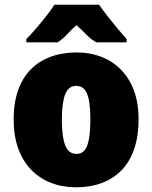

<svg xmlns="http://www.w3.org/2000/svg" viewBox="-20 -786 648 816"><path d="M569 -278Q569 -209 551 -155Q533 -101 498.5 -64.5Q464 -28 414.5 -9Q365 10 303 10Q245 10 196.5 -9Q148 -28 112.5 -64.5Q77 -101 57.5 -155Q38 -209 38 -278Q38 -370 70 -433.5Q102 -497 162.5 -530Q223 -563 306 -563Q382 -563 441.5 -530Q501 -497 535 -433.5Q569 -370 569 -278ZM243 -278Q243 -231 249 -198Q255 -165 268.5 -148.5Q282 -132 305 -132Q328 -132 340.5 -148.5Q353 -165 358.5 -198Q364 -231 364 -278Q364 -325 358.5 -357Q353 -389 340 -405Q327 -421 304 -421Q271 -421 257 -385Q243 -349 243 -278ZM401 -766Q417 -743 438.5 -715.5Q460 -688 481.5 -662.5Q503 -637 518 -620V-606H389Q364 -621 347 -639Q330 -657 305 -679Q280 -657 265 -640Q250 -623 225 -606H92V-620Q110 -638 132 -663.5Q154 -689 175.5 -716Q197 -743 211 -766Z"/></svg>

Font: Noto Sans Display Black
Style: Regular
Weight: 900
Designer: Monotype Design Team
Foundry: Monotype Imaging Inc.
Version: Version 2.003